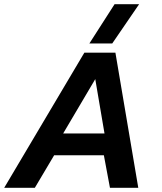

<svg xmlns="http://www.w3.org/2000/svg" viewBox="-40 -895 773 915"><path d="M386 -688 506 -875H623L495 -688ZM-20 0 362 -644H510L619 0H484L455 -155H218L126 0ZM261 -259H458L414 -518Z"/></svg>

Font: Kanit Medium
Style: Italic
Weight: 500
Italic angle: -12°
Designer: Katatrad Team
Foundry: CadsonDemak
Version: Version 2.000; ttfautohint (v1.8.3)